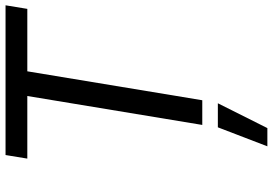

<svg xmlns="http://www.w3.org/2000/svg" viewBox="-169 -599 1008 710"><g transform="rotate(-90 335.0 -244.0)"><path d="M103.5 -647 116.7 -727.5H670.4L657.2 -647H426.3L319.3 0H228L335 -647ZM148.9 240.7 219.2 57.6H308.1L216.3 240.7Z"/></g></svg>

Font: Inter 20pt
Style: Italic
Weight: 400
Italic angle: -9.3988°
Version: Version 4.001;git-66647c0bb